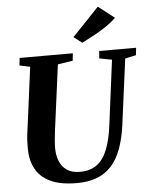

<svg xmlns="http://www.w3.org/2000/svg" viewBox="-64 -1052 879 1115"><g transform="rotate(-5 375.0 -495.0)"><path d="M681 -686.5 631 -306Q620 -223 597.2 -163Q574.5 -103 538.8 -64.8Q503 -26.5 453.5 -8.2Q404 10 340 10Q243 10 184.2 -18.2Q125.5 -46.5 98.8 -96.8Q72 -147 72 -212.5Q72 -231.5 72.5 -251.5Q73 -271.5 75.5 -293L127 -686.5L65.5 -699.5L70.5 -743H380.5L376 -700L288.5 -686.5L238 -303Q234.5 -274.5 232.2 -249Q230 -223.5 230 -204Q230 -162 243.5 -127.8Q257 -93.5 286.2 -73.5Q315.5 -53.5 362.5 -53.5Q422 -53.5 460.8 -82Q499.5 -110.5 522.2 -167.5Q545 -224.5 555.5 -310L604 -686L530.5 -700L534.5 -743H749.5L744.5 -700ZM440.5 -799 392.5 -836 548.5 -1000 642.5 -927Q611.5 -897.5 575.2 -874Q539 -850.5 504 -832Q469 -813.5 440.5 -799Z"/></g></svg>

Font: Merriweather 48pt ExtraBold
Style: Italic
Weight: 800
Italic angle: -7.8°
Version: Version 2.101